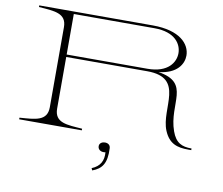

<svg xmlns="http://www.w3.org/2000/svg" viewBox="-95 -817 1351 1162"><g transform="rotate(10 580.5 -236.0)"><path d="M990 -91C932 -253 1040 -396 835 -428C949 -440 984 -505 984 -555C984 -626 919 -700 752 -700H54V-690C150 -683 224 -682 224 -596V-104C224 -18 150 -17 54 -10V0H439V-10C345 -17 269 -16 269 -104V-421H767C1000 -421 890 -216 944 -86C975 -12 1025 3 1094 3H1112V-7C1052 -7 1014 -24 990 -91ZM765 -436H269V-685H765C893 -685 934 -616 934 -561C934 -506 893 -436 765 -436ZM537 215 543 228C600 207 629 171 624 77C623 57 608 48 590 48C574 48 556 57 556 76C556 97 574 107 590 107C594 107 598 107 603 106C607 156 589 194 537 215Z"/></g></svg>

Font: Sprat Extended Thin
Style: Regular
Weight: 100
Width: 9
Designer: Ethan Nakache
Foundry: Collletttivo
Version: Version 2.000;Glyphs 3.2 (3217)